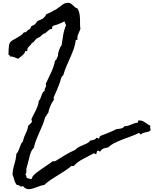

<svg xmlns="http://www.w3.org/2000/svg" viewBox="-20 -923 1085 1356"><path d="M1044.9 -4.9Q1039.1 2.9 1030.3 5.9Q1021.5 8.8 1012.7 10.7Q1003.9 12.7 994.6 15.1Q985.4 17.6 978.5 23.4Q976.6 24.4 976.1 25.4Q975.6 26.4 973.6 26.4Q970.7 26.4 968.3 22Q965.8 17.6 960.9 15.6Q935.5 29.3 906.2 39.6Q877 49.8 848.1 61Q819.3 72.3 792 85.4Q764.6 98.6 744.1 118.2Q728.5 120.1 712.4 125.5Q696.3 130.9 688.5 146.5H685.5Q681.6 146.5 679.7 144Q677.7 141.6 673.8 141.6Q667 141.6 665 145.5Q663.1 149.4 662.6 153.8Q662.1 158.2 661.1 162.1Q660.2 166 655.3 166Q653.3 166 651.4 162.6Q649.4 159.2 641.6 160.2Q605.5 179.7 566.4 199.7Q527.3 219.7 499 251Q497.1 249 494.1 249Q492.2 249 491.2 249L490.2 250Q488.3 250 487.3 249Q486.3 248 485.4 248Q462.9 267.6 438 283.7Q413.1 299.8 387.7 315.4Q362.3 331.1 337.9 347.2Q313.5 363.3 292 383.8Q278.3 384.8 264.6 389.6Q251 394.5 237.8 399.4Q224.6 404.3 210.9 408.7Q197.3 413.1 183.6 413.1Q158.2 413.1 141.6 390.6Q138.7 392.6 136.2 393.6Q133.8 394.5 130.9 394.5Q123 394.5 116.7 388.2Q110.4 381.8 99.6 383.8Q86.9 370.1 81.5 349.1Q76.2 328.1 68.4 310.5Q70.3 272.5 81.5 236.8Q92.8 201.2 95.7 163.1Q104.5 154.3 109.4 143.1Q114.3 131.8 118.7 119.6Q123 107.4 127.9 95.7Q132.8 84 141.6 76.2Q147.5 46.9 161.1 20.5Q174.8 -5.9 179.7 -36.1Q187.5 -41 192.9 -47.9Q198.2 -54.7 205.1 -60.5V-66.4Q205.1 -74.2 201.2 -78.1Q208 -95.7 216.3 -111.3Q224.6 -127 232.4 -142.6Q240.2 -158.2 246.1 -174.8Q252 -191.4 253.9 -210.9Q261.7 -217.8 265.6 -228Q269.5 -238.3 272.9 -248.5Q276.4 -258.8 280.8 -267.6Q285.2 -276.4 295.9 -281.2Q294.9 -283.2 294.9 -286.1Q294.9 -295.9 300.3 -303.7Q305.7 -311.5 305.7 -320.3Q305.7 -325.2 302.7 -330.1Q322.3 -371.1 340.8 -410.6Q359.4 -450.2 369.1 -495.1Q378.9 -500 380.9 -509.8Q382.8 -519.5 389.6 -527.3V-532.2Q389.6 -548.8 397 -569.3Q404.3 -589.8 415 -603.5Q419.9 -637.7 426.3 -675.3Q432.6 -712.9 446.3 -744.1Q444.3 -751 440.9 -757.8Q437.5 -764.6 435.5 -772.5Q411.1 -758.8 379.9 -748Q374 -746.1 367.2 -744.6Q360.4 -743.2 355.5 -740.2Q349.6 -738.3 348.6 -731Q347.7 -723.6 347.7 -718.8Q335.9 -718.8 329.1 -713.9Q322.3 -709 315.9 -702.6Q309.6 -696.3 302.7 -690.9Q295.9 -685.5 285.2 -683.6Q273.4 -671.9 265.6 -665.5Q257.8 -659.2 243.2 -653.3Q238.3 -651.4 233.4 -645.5L223.6 -633.8Q218.8 -627.9 214.4 -624Q210 -620.1 205.1 -621.1Q202.1 -612.3 196.8 -606.4Q191.4 -600.6 185.5 -595.2Q179.7 -589.8 175.8 -583Q171.9 -576.2 172.9 -565.4Q168.9 -561.5 166 -561.5Q163.1 -561.5 159.2 -565.4Q157.2 -553.7 151.9 -546.4Q146.5 -539.1 139.6 -533.2Q132.8 -527.3 125 -521.5Q117.2 -515.6 110.4 -508.8Q101.6 -509.8 95.2 -512.7Q88.9 -515.6 82 -518.6Q75.2 -521.5 67.9 -522.9Q60.5 -524.4 49.8 -523.4Q50.8 -529.3 47.9 -532.2Q44.9 -535.2 40 -537.1Q40 -544.9 40.5 -556.6Q41 -568.4 41.5 -580.6Q42 -592.8 43.9 -603.5Q45.9 -614.3 49.8 -621.1Q55.7 -630.9 68.8 -638.7Q82 -646.5 97.2 -654.8Q112.3 -663.1 126.5 -672.4Q140.6 -681.6 149.4 -695.3Q150.4 -694.3 153.3 -694.3Q161.1 -694.3 166 -698.2Q170.9 -707 179.2 -710.9Q187.5 -714.8 194.3 -722.7Q197.3 -725.6 197.8 -730Q198.2 -734.4 201.2 -737.3Q204.1 -740.2 212.4 -743.2Q220.7 -746.1 225.6 -751Q231.4 -755.9 234.9 -761.7Q238.3 -767.6 243.2 -772.5Q251 -778.3 260.3 -781.2Q269.5 -784.2 278.3 -789.1Q287.1 -794.9 294.4 -802.7Q301.8 -810.5 305.7 -821.3Q325.2 -830.1 343.8 -839.4Q362.3 -848.6 379.9 -859.4Q389.6 -865.2 398.4 -872.6Q407.2 -879.9 416.5 -886.7Q425.8 -893.6 436 -898.4Q446.3 -903.3 458 -903.3Q472.7 -903.3 480.5 -897.9Q488.3 -892.6 494.6 -886.2Q501 -879.9 508.3 -873Q515.6 -866.2 527.3 -863.3Q537.1 -847.7 540.5 -829.6Q543.9 -811.5 544.9 -792.5Q545.9 -773.4 545.4 -754.9Q544.9 -736.3 547.9 -718.8Q542 -702.1 534.2 -686.5Q526.4 -670.9 526.4 -653.3Q526.4 -646.5 527.3 -641.6H515.6Q511.7 -609.4 501 -578.6Q490.2 -547.9 476.6 -517.6L450.2 -458Q437.5 -428.7 428.7 -397.5Q426.8 -388.7 421.9 -387.2Q417 -385.7 415 -378.9Q410.2 -368.2 407.2 -355.5Q404.3 -342.8 399.4 -331.1Q389.6 -305.7 379.9 -282.2Q370.1 -258.8 359.4 -236.3V-226.6Q359.4 -221.7 362.3 -221.7Q331.1 -178.7 320.3 -124Q312.5 -118.2 309.1 -109.9Q305.7 -101.6 298.8 -95.7Q292 -67.4 280.8 -40.5Q269.5 -13.7 257.8 12.7Q246.1 39.1 235.4 65.9Q224.6 92.8 218.8 121.1Q208 130.9 201.7 144.5Q195.3 158.2 190.9 173.8Q186.5 189.5 183.1 205.1Q179.7 220.7 175.8 233.4L166 268.6V288.1Q166 293 165 298.8Q164.1 304.7 159.2 306.6Q161.1 313.5 164.6 317.4Q168 321.3 166 328.1Q169.9 335.9 180.2 337.4Q190.4 338.9 198.2 341.8Q206.1 339.8 207 333Q208 326.2 211.9 321.3Q220.7 309.6 238.8 295.9Q256.8 282.2 277.8 267.6Q298.8 252.9 318.8 239.7Q338.9 226.6 351.6 215.8H369.1Q404.3 193.4 439.5 172.4Q474.6 151.4 512.7 134.8Q522.5 122.1 536.6 115.2Q550.8 108.4 565.9 102.1Q581.1 95.7 595.2 88.9Q609.4 82 618.2 69.3Q628.9 67.4 641.6 64.5Q654.3 61.5 660.2 50.8H664.1Q667 50.8 669.9 52.2Q672.9 53.7 673.8 57.6Q680.7 55.7 682.1 48.8Q683.6 42 688.5 37.1Q716.8 26.4 746.1 14.6Q775.4 2.9 803.7 -11.7Q817.4 -11.7 834.5 -15.6Q851.6 -19.5 860.4 -33.2Q862.3 -32.2 865.2 -32.2Q876 -32.2 886.2 -35.6Q896.5 -39.1 907.2 -43.5Q918 -47.9 928.7 -51.8Q939.5 -55.7 951.2 -56.6H953.1Q955.1 -56.6 954.6 -62Q954.1 -67.4 954.1 -68.4Q954.1 -72.3 958 -71.3Q960.9 -72.3 967.8 -72.3Q978.5 -72.3 987.8 -67.9Q997.1 -63.5 1005.9 -57.6Q1014.6 -51.8 1023.4 -45.4Q1032.2 -39.1 1042 -36.1Q1040 -28.3 1040 -23.4Q1040 -18.6 1041.5 -14.2Q1043 -9.8 1044.9 -4.9Z"/></svg>

Font: RockSalt
Style: Regular
Weight: 400
Designer: Squid
Foundry: Font Diner, Inc DBA Sideshow
Version: Version 1.000